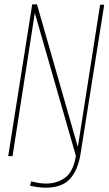

<svg xmlns="http://www.w3.org/2000/svg" viewBox="-20 -722 502 888"><path d="M18 0 129 -702H151L340 -42L443 -700H462L352 -7Q340 65 303.5 105.5Q267 146 191 146Q173 146 155 143.5Q137 141 119 137L124 117Q140 121 157.5 124Q175 127 193 127Q244 127 281.5 99.5Q319 72 331 -1L141 -662L38 0Z"/></svg>

Font: Georama SemiCondensed Thin
Style: Italic
Weight: 100
Width: 4
Italic angle: -9°
Designer: Jean-Baptiste Levee
Foundry: Production Type
Version: Version 1.000